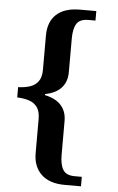

<svg xmlns="http://www.w3.org/2000/svg" viewBox="-59 -801 595 967"><g transform="rotate(5 238.0 -317.0)"><path d="M306 126Q228 126 187 86.5Q146 47 146 -20V-192Q146 -232 130.5 -253Q115 -274 88.5 -282.5Q62 -291 29 -292V-344Q62 -345 88.5 -353.5Q115 -362 130.5 -383Q146 -404 146 -442V-615Q146 -685 187 -722.5Q228 -760 306 -760H388V-712H353Q309 -712 293 -686.5Q277 -661 277 -611V-440Q277 -394 250 -363Q223 -332 167 -321V-316Q223 -304 250 -273Q277 -242 277 -195V-23Q277 26 293 52Q309 78 352 78H388V126Z"/></g></svg>

Font: Noto Serif Khojki
Style: Bold
Weight: 700
Version: Version 2.003